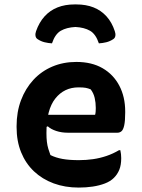

<svg xmlns="http://www.w3.org/2000/svg" viewBox="-20 -833 640 868"><path d="M325 -553Q395 -553 444 -524.5Q493 -496 519.5 -445.5Q546 -395 546 -329V-324Q546 -286 541.5 -266Q537 -246 529 -239.5Q521 -233 511 -233H287Q258 -233 234 -241Q210 -249 196 -262L175 -252L179 -314H410Q412 -321 412.5 -329.5Q413 -338 413 -345Q413 -369 408 -390.5Q403 -412 390 -429Q378 -434 367 -436Q356 -438 335 -438Q270 -438 230 -387.5Q190 -337 190 -234V-229Q190 -209 192 -192Q194 -175 198.5 -160Q203 -145 208 -132Q232 -120 262.5 -114.5Q293 -109 337 -109Q370 -109 401 -113.5Q432 -118 461.5 -128Q491 -138 518 -154H524Q526 -145 527 -136Q528 -127 528 -118Q528 -87 519.5 -66Q511 -45 495 -29Q479 -13 454 -3.5Q429 6 399 10.5Q369 15 336 15Q274 15 222.5 -4Q171 -23 133.5 -58.5Q96 -94 75.5 -144.5Q55 -195 55 -258V-263Q55 -327 75 -380Q95 -433 131 -472Q167 -511 216.5 -532Q266 -553 325 -553ZM321 -711Q281 -709 255 -694Q229 -679 215 -637Q198 -638 181.5 -642Q165 -646 150 -656Q142 -661 140.5 -671Q139 -681 143 -692Q157 -732 181.5 -759Q206 -786 240 -799.5Q274 -813 317 -813H325Q369 -813 403 -799.5Q437 -786 461.5 -759Q486 -732 499 -692Q503 -681 501.5 -671Q500 -661 492 -656Q477 -646 460.5 -642Q444 -638 427 -637Q413 -679 387 -694Q361 -709 321 -711Z"/></svg>

Font: Recursive Casual
Style: Bold
Weight: 700
Version: Version 1.085